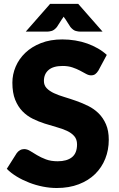

<svg xmlns="http://www.w3.org/2000/svg" viewBox="-20 -934 594 962"><path d="M473 -580.5Q465.5 -568.5 457.2 -562.5Q449 -556.5 436 -556.5Q424.5 -556.5 411.2 -563.8Q398 -571 381.2 -580Q364.5 -589 343 -596.2Q321.5 -603.5 294 -603.5Q246.5 -603.5 223.2 -583.2Q200 -563 200 -528.5Q200 -506.5 214 -492Q228 -477.5 250.8 -467Q273.5 -456.5 302.8 -447.8Q332 -439 362.5 -428.2Q393 -417.5 422.2 -403Q451.5 -388.5 474.2 -366Q497 -343.5 511 -311.2Q525 -279 525 -233.5Q525 -183 507.5 -139Q490 -95 456.8 -62.2Q423.5 -29.5 374.8 -10.8Q326 8 264 8Q230 8 194.8 1Q159.5 -6 126.5 -18.8Q93.5 -31.5 64.5 -49Q35.5 -66.5 14 -88L64 -167Q70 -175.5 79.8 -181.2Q89.5 -187 101 -187Q116 -187 131.2 -177.5Q146.5 -168 165.8 -156.5Q185 -145 210 -135.5Q235 -126 269 -126Q315 -126 340.5 -146.2Q366 -166.5 366 -210.5Q366 -236 352 -252Q338 -268 315.2 -278.5Q292.5 -289 263.5 -297Q234.5 -305 204 -314.8Q173.5 -324.5 144.5 -338.8Q115.5 -353 92.8 -376.2Q70 -399.5 56 -434.2Q42 -469 42 -520Q42 -561 58.5 -600Q75 -639 107 -669.5Q139 -700 185.5 -718.2Q232 -736.5 292 -736.5Q325.5 -736.5 357.2 -731.2Q389 -726 417.5 -715.8Q446 -705.5 470.8 -691.2Q495.5 -677 515 -659ZM494 -775.5H382Q373 -775.5 360 -778.8Q347 -782 333 -798.5L308 -837.5Q305.5 -841 303.2 -844Q301 -847 299 -850.5Q297 -847 294.8 -844Q292.5 -841 290 -837.5L265 -798.5Q251 -782 238 -778.8Q225 -775.5 216 -775.5H109L231 -914.5H372Z"/></svg>

Font: Lato ExtraBold
Style: Regular
Weight: 800
Designer: Lukasz Dziedzic with Adam Twardoch and Botio Nikoltchev
Foundry: tyPoland Lukasz Dziedzic
Version: Version 2.015; 2015-08-06; http://www.latofonts.com/